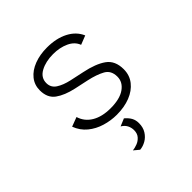

<svg xmlns="http://www.w3.org/2000/svg" viewBox="-197 -650 1025 1025"><g transform="rotate(-45 316.0 -137.0)"><path d="M324 12Q280 12 236.5 -1Q193 -14 159.5 -41.5Q126 -69 110 -112L163 -132Q177 -86 219 -61Q261 -36 325 -36Q395 -36 432.5 -62.5Q470 -89 470 -130Q470 -177 434.5 -196.5Q399 -216 344 -228L265 -245Q201 -259 163 -286.5Q125 -314 125 -371Q125 -412 149.5 -442.5Q174 -473 217 -489.5Q260 -506 314 -506Q384 -506 434 -480Q484 -454 504 -407L453 -387Q440 -422 401 -440Q362 -458 312 -458Q256 -458 216.5 -436.5Q177 -415 177 -374Q177 -340 205.5 -321.5Q234 -303 279 -293L358 -276Q436 -260 479 -229.5Q522 -199 522 -134Q522 -89 496 -56Q470 -23 425.5 -5.5Q381 12 324 12ZM280 232 250 207Q267 205 285.5 198Q304 191 317.5 175.5Q331 160 331 135Q331 116 322.5 99Q314 82 294 70L337 52Q357 69 366.5 86.5Q376 104 376 127Q376 159 361.5 182Q347 205 325 217.5Q303 230 280 232Z"/></g></svg>

Font: Atkinson Hyperlegible Mono ExtraLight
Style: Regular
Weight: 200
Monospace: yes
Designer: Elliott Scott, Megan Eiswerth, Linus Boman, Theodore Petrosky, Letters from Sweden
Foundry: Applied Design Works, Letters from Sweden
Version: Version 2.001